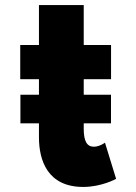

<svg xmlns="http://www.w3.org/2000/svg" viewBox="-20 -724 539 759"><path d="M134 -546H60V-411H134V-349.6H60.7V-236.4H134V-181C134 -90 168 15 309 15C382 15 439 -17 439 -17L395 -160C395 -160 374 -144 351 -144C323 -144 311 -167 311 -215V-236.4H418.8V-349.6H311V-411H419V-546H311V-704H134Z"/></svg>

Font: Sztylet
Style: Bd
Weight: 700
Foundry: Cannot Into Space Fonts, PlusOne Fonts
Version: Version 0.12